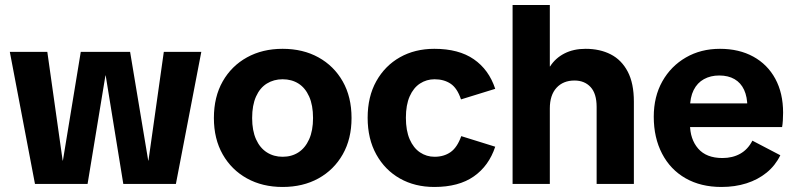

<svg xmlns="http://www.w3.org/2000/svg" viewBox="-20 -731 3159 763"><path d="M119 0 19 -525H168L229 -93H230L301 -525H497L569 -93H570L631 -525H780L679 0H470L400 -431H399L328 0Z M1103 12Q1023 12 961.5 -22Q900 -56 865 -117.5Q830 -179 830 -262Q830 -346 865 -407.5Q900 -469 961.5 -503Q1023 -537 1103 -537Q1184 -537 1245.5 -503Q1307 -469 1342 -407.5Q1377 -346 1377 -262Q1377 -179 1342 -117.5Q1307 -56 1245.5 -22Q1184 12 1103 12ZM1103 -108Q1139 -108 1166 -125.5Q1193 -143 1208.5 -177.5Q1224 -212 1224 -262Q1224 -313 1208.5 -347.5Q1193 -382 1166 -399Q1139 -416 1103 -416Q1068 -416 1040.5 -399Q1013 -382 997.5 -347.5Q982 -313 982 -262Q982 -212 997.5 -177.5Q1013 -143 1040.5 -125.5Q1068 -108 1103 -108Z M1706 12Q1629 12 1569.5 -21.5Q1510 -55 1475.5 -117Q1441 -179 1441 -263Q1441 -347 1475.5 -408.5Q1510 -470 1569.5 -503.5Q1629 -537 1706 -537Q1803 -537 1863 -495.5Q1923 -454 1948 -378L1812 -336Q1797 -381 1770.5 -398.5Q1744 -416 1707 -416Q1675 -416 1649 -399Q1623 -382 1608 -348Q1593 -314 1593 -263Q1593 -212 1608 -177.5Q1623 -143 1649 -125.5Q1675 -108 1707 -108Q1744 -108 1770.5 -126.5Q1797 -145 1813 -190L1948 -148Q1923 -72 1863 -30Q1803 12 1706 12Z M2017 0V-711H2165V-467H2166Q2187 -500 2223 -518.5Q2259 -537 2307 -537Q2364 -537 2407 -515Q2450 -493 2474.5 -446.5Q2499 -400 2499 -327V0H2351V-306Q2351 -359 2327 -385Q2303 -411 2263 -411Q2218 -411 2191.5 -382Q2165 -353 2165 -300V0Z M2847 12Q2765 12 2704.5 -22.5Q2644 -57 2611 -120.5Q2578 -184 2578 -267Q2578 -347 2612 -407.5Q2646 -468 2705.5 -502.5Q2765 -537 2841 -537Q2917 -537 2973.5 -506Q3030 -475 3061 -418Q3092 -361 3092 -283Q3092 -269 3091 -252.5Q3090 -236 3088 -226H2648V-320H2993L2950 -305Q2950 -346 2937 -374Q2924 -402 2899 -416.5Q2874 -431 2838 -431Q2804 -431 2777.5 -416.5Q2751 -402 2736.5 -373Q2722 -344 2722 -301V-238Q2722 -178 2754.5 -140.5Q2787 -103 2851 -103Q2891 -103 2921.5 -120Q2952 -137 2970 -172L3081 -114Q3061 -73 3026.5 -45Q2992 -17 2946.5 -2.5Q2901 12 2847 12Z"/></svg>

Font: TikTok Sans 24pt
Style: Bold
Weight: 700
Version: Version 4.000